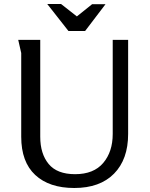

<svg xmlns="http://www.w3.org/2000/svg" viewBox="-20 -927 747 959"><path d="M181 -728V-244Q181 -159 223 -108Q265 -57 355 -57Q448 -57 495.5 -113Q543 -169 543 -258V-728H620V-258Q620 -131 549.5 -59.5Q479 12 351 12Q226 12 156 -53Q86 -118 86 -244V-662L71 -728ZM364 -845 440 -906H507L405 -772H322L216 -907H285Z"/></svg>

Font: Rosario Light
Style: Regular
Weight: 300
Designer: Hector Gatti
Foundry: Omnibus Type
Version: Version 1.101; ttfautohint (v1.8.1.43-b0c9)